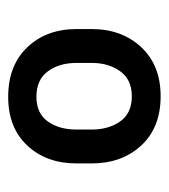

<svg xmlns="http://www.w3.org/2000/svg" viewBox="9 -772 424 483"><g transform="rotate(90 221.5 -530.0)"><path d="M52.6 -509.9V-548.3Q52.6 -623.9 98.2 -672.8Q143.8 -721.6 221.6 -721.6Q300.4 -721.6 345.5 -672.8Q390.6 -623.9 390.6 -548.3V-509.9Q390.6 -434.3 345.7 -386.2Q300.8 -338.1 223 -338.1Q144.2 -338.1 98.4 -386.2Q52.6 -434.3 52.6 -509.9ZM137.8 -548.3V-509.9Q137.8 -466.3 159.1 -437.7Q180.4 -409.1 223 -409.1Q264.6 -409.1 285 -437.7Q305.4 -466.3 305.4 -509.9V-548.3Q305.4 -590.9 284.8 -620Q264.2 -649.1 221.6 -649.1Q180 -649.1 158.9 -620Q137.8 -590.9 137.8 -548.3Z"/></g></svg>

Font: Interface
Style: Regular
Weight: 400
Designer: Rasmus Andersson
Foundry: rsms
Version: Version 1.8